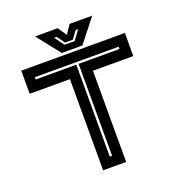

<svg xmlns="http://www.w3.org/2000/svg" viewBox="-151 -982 1025 1105"><g transform="rotate(-20 362.0 -429.0)"><path d="M291.5 0V-558.5H45V-700H679.5V-558.5H432.5V0ZM354.5 -61H368.5V-624H619V-638H105.5V-624H354.5ZM299 -716 187 -858H325.5L362 -804L398.5 -858H537L425 -716ZM330 -755H392L434.5 -813H419L385 -766H337L303 -813H287.5Z"/></g></svg>

Font: Tourney Expanded Regular
Style: Bold
Weight: 700
Width: 7
Designer: Tyler Finck
Foundry: Etcetera Type Co
Version: Version 1.010; ttfautohint (v1.8.3)